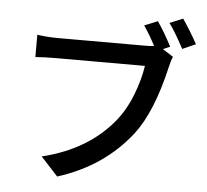

<svg xmlns="http://www.w3.org/2000/svg" viewBox="-59 -907 1094 1015"><g transform="rotate(5 488.5 -399.0)"><path d="M740.2 -818.4Q778.3 -763.7 816.4 -689.5L779.3 -673.8L835.9 -637.7Q827.1 -620.1 817.4 -577.1Q762.7 -340.8 670.9 -219.7Q525.4 -31.2 281.2 45.9L190.4 -52.7Q436.5 -112.3 573.2 -284.2Q620.1 -343.8 650.9 -424.3Q681.6 -504.9 692.4 -577.1H219.7Q162.1 -577.1 111.3 -573.2V-691.4Q168 -683.6 220.7 -683.6H687.5Q715.8 -683.6 731.4 -686.5Q701.2 -744.1 669.9 -790ZM801.8 -814.5 872.1 -843.8Q909.2 -790 951.2 -714.8L880.9 -683.6Q831.1 -776.4 801.8 -814.5Z"/></g></svg>

Font: Min Sans SemiBold
Style: Regular
Weight: 600
Designer: Jinseong-Kim, NotoSansCJK, Nunito
Foundry: Jinseong-Kim
Version: Version 1.400;Glyphs 3.1.2 (3151)